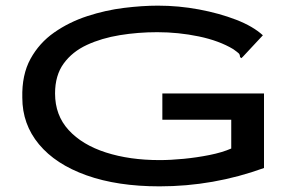

<svg xmlns="http://www.w3.org/2000/svg" viewBox="-20 -650 1040 680"><path d="M545 10Q396 10 286.5 -29Q177 -68 118 -139Q59 -210 59 -304Q57 -385 88 -441.5Q119 -498 172 -535Q225 -572 289.5 -593Q354 -614 419 -622Q484 -630 539 -630Q613 -630 685 -616.5Q757 -603 816.5 -580Q876 -557 911 -525L842 -451L835 -444L830 -448Q830 -457 825 -461.5Q820 -466 806 -476Q756 -506 684 -521Q612 -536 537 -536Q469 -536 404.5 -525.5Q340 -515 288 -491Q236 -467 205.5 -425Q175 -383 175 -319Q175 -242 223 -189.5Q271 -137 355 -110Q439 -83 545 -83Q584 -83 630.5 -87.5Q677 -92 722 -101Q767 -110 799 -124V-226H555V-319H915V-55Q736 10 545 10Z"/></svg>

Font: Inconsolata UltraExpanded SemiBold
Style: Regular
Weight: 600
Width: 9
Monospace: yes
Designer: Raph Levien, Cyreal, Brenton Simpson
Foundry: Raph Levien, Cyreal, Google
Version: Version 3.001; ttfautohint (v1.8.2.53-6de2)